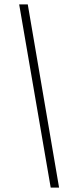

<svg xmlns="http://www.w3.org/2000/svg" viewBox="-20 -740 349 871"><path d="M210 111H248L106 -720H67Z"/></svg>

Font: Fixel Display 20240404 ExLight
Style: Italic
Weight: 200
Italic angle: -10°
Designer: AlfaBravo + MacPaw
Foundry: Kyrylo Tkachov, Marchela Mozhyna, Serhii Makarenko, Maria Weinstein, Zakhar Kryvoshyya
Version: Version 1.211;Glyphs 3.2 (3225)